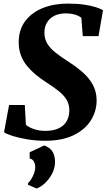

<svg xmlns="http://www.w3.org/2000/svg" viewBox="-20 -772 593 1068"><path d="M231.5 11Q180 11 131.8 3Q83.5 -5 48.8 -16.2Q14 -27.5 2.5 -36.5L30.5 -188H118L124 -77.5Q140.5 -63.5 169.2 -53.8Q198 -44 230.5 -44Q265 -44 290.2 -52Q315.5 -60 332.2 -75.2Q349 -90.5 357.2 -111.5Q365.5 -132.5 365.5 -159Q366 -189 352.2 -214Q338.5 -239 310 -262.5Q281.5 -286 238.5 -313.5Q207 -333.5 179.2 -356.5Q151.5 -379.5 129.8 -406.2Q108 -433 96 -465.2Q84 -497.5 84 -536Q84 -606 120 -654.2Q156 -702.5 217.8 -727.2Q279.5 -752 356 -752Q407.5 -752 446.2 -746.5Q485 -741 511.5 -732.5Q538 -724 553 -715.5L528 -571H440.5L432.5 -673Q418.5 -684.5 396 -691Q373.5 -697.5 345 -697.5Q309.5 -697.5 283 -684.5Q256.5 -671.5 241.8 -647.2Q227 -623 227 -590Q227 -556.5 242.5 -530.2Q258 -504 288.8 -479.5Q319.5 -455 365 -426Q405.5 -400 440 -369.8Q474.5 -339.5 495.8 -301.5Q517 -263.5 517.5 -214.5Q517.5 -153 485 -101.8Q452.5 -50.5 389 -19.8Q325.5 11 231.5 11ZM136 256 136.5 245.5Q144.5 239.5 154 224.2Q163.5 209 170 190.5Q176.5 172 176 156Q175.5 139.5 168 126Q160.5 112.5 145 109.5V75L226 37Q259 49.5 272.5 72Q286 94.5 286 128.5Q286 164 269.5 194.8Q253 225.5 229.8 247Q206.5 268.5 183.5 276.5Z"/></svg>

Font: Merriweather 36pt ExtraBold
Style: Italic
Weight: 800
Italic angle: -7.8°
Version: Version 2.101